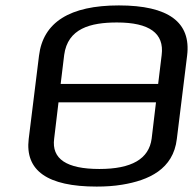

<svg xmlns="http://www.w3.org/2000/svg" viewBox="-20 -679 719 709"><path d="M671 -474C686 -597 602 -659 419 -659C238 -659 139 -597 124 -473L86 -166C72 -49 155 10 337 10C370 10 401 8 431 3C529 -13 620 -54 633 -166ZM540 -167C530 -92 466 -55 347 -55C226 -55 170 -92 180 -167L196 -301H556ZM412 -596C532 -596 587 -556 577 -476L564 -369H204L217 -476C230 -574 314 -596 412 -596Z"/></svg>

Font: Gamestation Text
Style: Italic
Weight: 400
Designer: Jonas Hecksher
Foundry: Jonas Hecksher, Playtypeª, e-types AS
Version: Version 1.003